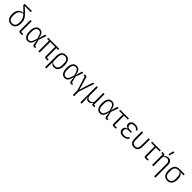

<svg xmlns="http://www.w3.org/2000/svg" viewBox="705 -3251 5934 5934"><g transform="rotate(45 3672.0 -284.0)"><path d="M298 -492Q238 -490 194.5 -461Q151 -432 128 -384.5Q105 -337 105 -276V-208Q105 -154 122 -115.5Q139 -77 171 -57Q203 -37 249 -37Q295 -37 327 -57Q359 -77 376 -115Q393 -153 393 -206V-251Q393 -289 386.5 -322Q380 -355 365 -386.5Q350 -418 323 -452.5Q296 -487 254 -528L99 -678V-740H414V-692H212L152 -699V-691L289 -562Q336 -518 368 -479.5Q400 -441 418 -405Q436 -369 444 -331Q452 -293 452 -249Q452 -159 426.5 -101Q401 -43 355 -15.5Q309 12 249 12Q189 12 143 -15.5Q97 -43 71.5 -100.5Q46 -158 46 -247Q46 -331 74 -390Q102 -449 151 -480.5Q200 -512 259 -512V-529Z M730 -48V0H636Q606 0 592 -14Q578 -28 578 -58V-512H633V-48Z M1295 -48V0H1247Q1218 0 1204.5 -13Q1191 -26 1186 -59L1165 -202H1158Q1142 -123 1118 -76Q1094 -29 1060.5 -8.5Q1027 12 981 12Q928 12 887.5 -16Q847 -44 824 -103Q801 -162 801 -256Q801 -350 824 -409Q847 -468 887.5 -496Q928 -524 981 -524Q1029 -524 1064.5 -502.5Q1100 -481 1123 -434.5Q1146 -388 1158 -310H1165L1187 -402L1221 -512H1280L1189 -259L1244 -48ZM981 -37Q1013 -37 1035.5 -49.5Q1058 -62 1075.5 -92.5Q1093 -123 1109 -176L1135 -256L1110 -342Q1095 -393 1077.5 -422Q1060 -451 1036.5 -463Q1013 -475 981 -475Q928 -475 894 -430Q860 -385 860 -300V-212Q860 -127 894 -82Q928 -37 981 -37Z M1759 -464V-48H1840V0H1762Q1732 0 1718 -14Q1704 -28 1704 -58V-464H1491V0H1436V-464H1355V-512H1840V-464Z M1930 200V-288Q1930 -363 1952 -415.5Q1974 -468 2017.5 -496Q2061 -524 2125 -524Q2222 -524 2269.5 -457.5Q2317 -391 2317 -258Q2317 -125 2268.5 -56.5Q2220 12 2127 12Q2079 12 2044.5 -9.5Q2010 -31 1993 -67H1985V200ZM2115 -37Q2188 -37 2223 -82.5Q2258 -128 2258 -211V-301Q2258 -385 2223.5 -430Q2189 -475 2122 -475Q2055 -475 2020 -429Q1985 -383 1985 -292V-135Q1985 -104 2002 -82Q2019 -60 2049 -48.5Q2079 -37 2115 -37Z M2907 -48V0H2859Q2830 0 2816.5 -13Q2803 -26 2798 -59L2777 -202H2770Q2754 -123 2730 -76Q2706 -29 2672.5 -8.5Q2639 12 2593 12Q2540 12 2499.5 -16Q2459 -44 2436 -103Q2413 -162 2413 -256Q2413 -350 2436 -409Q2459 -468 2499.5 -496Q2540 -524 2593 -524Q2641 -524 2676.5 -502.5Q2712 -481 2735 -434.5Q2758 -388 2770 -310H2777L2799 -402L2833 -512H2892L2801 -259L2856 -48ZM2593 -37Q2625 -37 2647.5 -49.5Q2670 -62 2687.5 -92.5Q2705 -123 2721 -176L2747 -256L2722 -342Q2707 -393 2689.5 -422Q2672 -451 2648.5 -463Q2625 -475 2593 -475Q2540 -475 2506 -430Q2472 -385 2472 -300V-212Q2472 -127 2506 -82Q2540 -37 2593 -37Z M3143 200V0L2998 -464H2950V-512H2993Q3019 -512 3031.5 -503.5Q3044 -495 3050 -473L3132 -204L3167 -66H3175L3215 -204L3316 -512H3369L3197 0V200Z M3525 200H3470V-512H3525V-173Q3525 -109 3554 -73.5Q3583 -38 3639 -38Q3673 -38 3701.5 -52Q3730 -66 3747 -93.5Q3764 -121 3764 -159V-512H3819V-48H3880V0H3822Q3792 0 3778 -14Q3764 -28 3764 -58V-91L3775 -81H3756Q3743 -38 3711 -13Q3679 12 3632 12Q3588 12 3558.5 -10Q3529 -32 3515 -77H3508L3525 57Z M4450 -48V0H4402Q4373 0 4359.5 -13Q4346 -26 4341 -59L4320 -202H4313Q4297 -123 4273 -76Q4249 -29 4215.5 -8.5Q4182 12 4136 12Q4083 12 4042.5 -16Q4002 -44 3979 -103Q3956 -162 3956 -256Q3956 -350 3979 -409Q4002 -468 4042.5 -496Q4083 -524 4136 -524Q4184 -524 4219.5 -502.5Q4255 -481 4278 -434.5Q4301 -388 4313 -310H4320L4342 -402L4376 -512H4435L4344 -259L4399 -48ZM4136 -37Q4168 -37 4190.5 -49.5Q4213 -62 4230.5 -92.5Q4248 -123 4264 -176L4290 -256L4265 -342Q4250 -393 4232.5 -422Q4215 -451 4191.5 -463Q4168 -475 4136 -475Q4083 -475 4049 -430Q4015 -385 4015 -300V-212Q4015 -127 4049 -82Q4083 -37 4136 -37Z M4819 0H4719Q4689 0 4675 -14Q4661 -28 4661 -58V-464H4505V-512H4883V-464H4716V-48H4819Z M5300 -120 5339 -92Q5313 -41 5266 -14.5Q5219 12 5143 12Q5053 12 5008.5 -27Q4964 -66 4964 -134Q4964 -189 4993 -221Q5022 -253 5075 -260V-269Q5028 -277 5002.5 -305.5Q4977 -334 4977 -382Q4977 -447 5023 -485.5Q5069 -524 5153 -524Q5198 -524 5232 -513Q5266 -502 5291 -482Q5316 -462 5332 -435L5293 -403Q5280 -426 5261 -442Q5242 -458 5215.5 -466.5Q5189 -475 5153 -475Q5092 -475 5064 -451Q5036 -427 5036 -392V-373Q5036 -338 5062 -312.5Q5088 -287 5133 -287H5242V-241H5132Q5080 -241 5051.5 -216.5Q5023 -192 5023 -150V-128Q5023 -85 5055.5 -61Q5088 -37 5148 -37Q5207 -37 5243.5 -58.5Q5280 -80 5300 -120Z M5501 -512V-208Q5501 -142 5514 -105Q5527 -68 5554 -52.5Q5581 -37 5622 -37Q5663 -37 5690.5 -52.5Q5718 -68 5731 -105Q5744 -142 5744 -208V-512H5799V-220Q5799 -136 5779 -84.5Q5759 -33 5720 -10.5Q5681 12 5622 12Q5564 12 5524.5 -10.5Q5485 -33 5465 -84.5Q5445 -136 5445 -220V-512Z M6213 0H6113Q6083 0 6069 -14Q6055 -28 6055 -58V-464H5899V-512H6277V-464H6110V-48H6213Z M6460 0H6405V-464H6344V-512H6401Q6432 -512 6446 -498.5Q6460 -485 6460 -454V-424L6450 -431H6468Q6482 -475 6516.5 -499.5Q6551 -524 6606 -524Q6676 -524 6715 -478.5Q6754 -433 6754 -342V200H6699V-339Q6699 -404 6670.5 -439.5Q6642 -475 6586 -475Q6552 -475 6523 -460.5Q6494 -446 6477 -419.5Q6460 -393 6460 -355ZM6626 -756 6571 -586 6532 -594 6572 -768Z M7321 -464H7192V-456Q7237 -427 7259.5 -380Q7282 -333 7282 -250Q7282 -159 7256.5 -101Q7231 -43 7185.5 -15.5Q7140 12 7079 12Q7019 12 6973 -15.5Q6927 -43 6901.5 -101Q6876 -159 6876 -250Q6876 -341 6901.5 -398.5Q6927 -456 6974 -484Q7021 -512 7087 -512H7321ZM7147 -464H7087Q7013 -464 6974 -419Q6935 -374 6935 -291V-209Q6935 -126 6972.5 -81.5Q7010 -37 7079 -37Q7148 -37 7185.5 -81.5Q7223 -126 7223 -209V-291Q7223 -344 7206 -387Q7189 -430 7147 -464Z"/></g></svg>

Font: IBM Plex Sans Condensed Light
Style: Regular
Weight: 300
Width: 3
Designer: Mike Abbink, Paul van der Laan, Pieter van Rosmalen
Foundry: Bold Monday
Version: Version 3.201